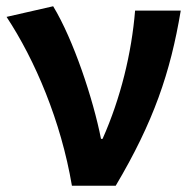

<svg xmlns="http://www.w3.org/2000/svg" viewBox="-20 -594 618 614"><path d="M210 0H350C471 -204 525 -362 558 -560H412C401 -425 366 -280 308 -150H303C278 -277 215 -467 150 -574L1 -540C92 -402 175 -207 210 0Z"/></svg>

Font: Kinto Sans
Style: Bold
Weight: 700
Designer: Authors: Ryoko NISHIZUKA  (kana & ideographs); Paul D. Hunt (Latin, Greek & Cyrillic); Wenlong ZHANG  (bopomofo); Sandol
Foundry: Adobe Systems Incorporated, ookami Inc.
Version: Version 0.001